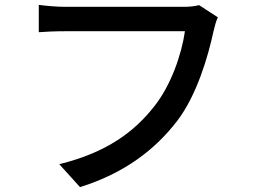

<svg xmlns="http://www.w3.org/2000/svg" viewBox="-20 -736 1040 787"><path d="M796 -715C774 -709 749 -708 732 -708H247C214 -708 167 -712 139 -716V-604C164 -606 204 -608 247 -608H738C725 -516 682 -388 613 -301C531 -196 418 -111 223 -63L308 31C490 -26 615 -122 706 -240C787 -346 833 -505 855 -607C860 -627 865 -649 873 -665Z"/></svg>

Font: Genne Gothic Medium
Style: Regular
Weight: 500
Designer: Ryoko NISHIZUKA (kana & ideographs); Paul D. Hunt (Latin, Greek & Cyrillic); Wenlong ZHANG (bopomofo); Sandoll Communica
Foundry: Adobe Systems Incorporated
Version: Version 1.004;PS 1.004;hotconv 16.6.51;makeotf.lib2.5.65220